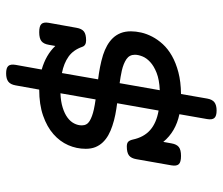

<svg xmlns="http://www.w3.org/2000/svg" viewBox="-71 -610 742 640"><g transform="rotate(-90 300.0 -290.0)"><path d="M142.1 -89.4Q139.2 -72.3 129.9 -64.9Q120.6 -57.6 100.1 -57.6Q79.6 -57.6 72.8 -64.9Q65.9 -72.3 68.8 -89.4L89.4 -206.5Q92.3 -223.6 101.8 -231Q111.3 -238.3 131.8 -238.3Q142.6 -238.3 147.5 -233.6Q152.3 -229 154.8 -218.3Q162.6 -181.6 186.3 -160.6Q210 -139.6 251.5 -132.3L275.9 -270.5Q256.8 -272.9 237.8 -276.6Q218.8 -280.3 200.2 -286.6Q183.6 -292 169.7 -299.8Q155.8 -307.6 145.5 -318.4Q135.3 -329.1 129.6 -343Q124 -356.9 124 -375.5Q124 -405.8 136.2 -433.6Q148.4 -461.4 172.9 -482.9Q197.3 -504.4 234.4 -517.3Q271.5 -530.3 321.3 -530.3L335.4 -608.9Q338.4 -626 347.9 -633.3Q357.4 -640.6 375.5 -640.6Q393.6 -640.6 400.1 -633.3Q406.7 -626 403.8 -608.9L388.2 -522Q437.5 -507.8 466.8 -476.6L470.7 -498.5Q473.6 -515.6 482.9 -522.9Q492.2 -530.3 512.7 -530.3Q533.2 -530.3 540 -522.9Q546.9 -515.6 543.9 -498.5L527.3 -405.8Q524.4 -388.7 515.1 -381.3Q505.9 -374 485.4 -374Q468.3 -374 463.9 -386.7Q453.6 -416.5 431.4 -432.4Q409.2 -448.2 376.5 -454.6L355.5 -334Q376 -331.5 396.2 -327.6Q416.5 -323.7 437 -317.4Q453.6 -312 468 -304Q482.4 -295.9 493.2 -284.7Q503.9 -273.4 509.8 -258.5Q515.6 -243.7 515.6 -224.6Q515.6 -208.5 511.5 -190.2Q507.3 -171.9 497.8 -153.6Q488.3 -135.3 472.7 -118.2Q457 -101.1 433.8 -87.9Q410.6 -74.7 379.2 -66.4Q347.7 -58.1 306.6 -57.6L291.5 29.3Q288.6 46.4 279.1 53.7Q269.5 61 251.5 61Q233.4 61 226.8 53.7Q220.2 46.4 223.1 29.3L239.3 -63Q181.2 -75.2 147 -116.7ZM319.3 -128.4Q354 -129.9 377 -138.9Q399.9 -147.9 413.3 -160.4Q426.8 -172.9 432.1 -186.5Q437.5 -200.2 437.5 -211.4Q437.5 -229.5 422.9 -239.5Q408.2 -249.5 384.8 -254.9Q374 -257.3 363.8 -259Q353.5 -260.7 342.8 -262.2ZM309.1 -459.5Q281.7 -458.5 261.5 -452.1Q241.2 -445.8 228 -436Q214.8 -426.3 208.5 -413.8Q202.1 -401.4 202.1 -388.2Q202.1 -371.1 216.6 -362.3Q231 -353.5 255.4 -348.1Q271 -344.7 288.6 -342.3Z"/></g></svg>

Font: Courier Prime
Style: Italic
Weight: 400
Monospace: yes
Designer: Alan Dague-Greene
Foundry: Quote-Unquote Apps
Version: Version 1.202